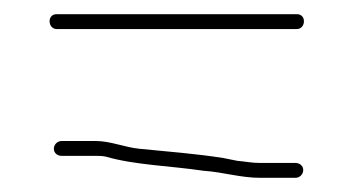

<svg xmlns="http://www.w3.org/2000/svg" viewBox="-20 -442 499 271"><path d="M67 -222H115C119 -222 124 -222 129 -221C170 -209 220 -208 267 -201C296 -199 319 -191 348 -191H397C403 -191 408 -196 408 -202C408 -208 403 -212 397 -212H347C335 -212 327 -214 315 -215L295 -219C257 -225 217 -228 177 -232C156 -234 136 -243 115 -243H67C61 -243 56 -238 56 -232C56 -226 61 -222 67 -222ZM60 -401H399C405 -401 409 -406 409 -412C409 -418 405 -422 399 -422H60C54 -422 50 -418 50 -412C50 -406 54 -401 60 -401Z"/></svg>

Font: Electronic
Style: Thn
Weight: 100
Version: Version 1.011